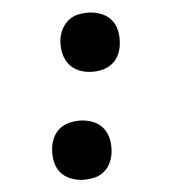

<svg xmlns="http://www.w3.org/2000/svg" viewBox="-45 -580 589 631"><g transform="rotate(-5 250.0 -265.0)"><path d="M267 -343Q243 -343 222 -351.5Q201 -360 188 -377.5Q175 -395 171 -418Q167 -441 171 -464Q174 -480 182.5 -495Q191 -510 204.5 -520.5Q218 -531 234.5 -534.5Q251 -538 267 -538Q290 -538 311.5 -529.5Q333 -521 346 -504Q359 -487 362.5 -464Q366 -441 362 -417Q359 -401 351 -386Q343 -371 329 -361Q315 -351 299 -347Q283 -343 267 -343ZM208 8Q185 8 163.5 -0.5Q142 -9 129 -26Q116 -43 112.5 -66Q109 -89 113 -113Q116 -129 124 -144Q132 -159 146 -169Q160 -179 176.5 -183Q193 -187 208 -187Q232 -187 253.5 -178.5Q275 -170 288 -152.5Q301 -135 304.5 -112Q308 -89 304 -66Q301 -50 293 -35Q285 -20 271 -9.5Q257 1 240.5 4.5Q224 8 208 8Z"/></g></svg>

Font: Iosevka Slab
Style: Bold Italic
Weight: 700
Italic angle: -9°
Monospace: yes
Designer: Belleve Invis
Foundry: Belleve Invis
Version: Version 11.1.0; ttfautohint (v1.8.3)